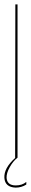

<svg xmlns="http://www.w3.org/2000/svg" viewBox="-30 -720 140 876"><path d="M50 0H49Q30 15 14.5 42.5Q-1 70 0 92Q3 126 42 126Q71 126 90 110V122Q68 136 41 136Q-7 134 -10 92Q-13 47 40 0H39L40 -700H50Z"/></svg>

Font: Bebas Neue Thin
Style: Regular
Weight: 200
Designer: Ryoichi Tsunekawa
Foundry: Ryoichi Tsunekawa
Version: Version 1.003;PS 001.003;hotconv 1.0.70;makeotf.lib2.5.58329